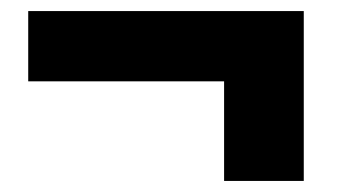

<svg xmlns="http://www.w3.org/2000/svg" viewBox="-20 -459 628 347"><path d="M529 -439H31V-312H385V-132H529Z"/></svg>

Font: Argentum Sans ExtraBold
Style: Regular
Weight: 800
Designer: Julieta Ulanovsky
Foundry: Julieta Ulanovsky
Version: Version 5.001;February 15, 2019;FontCreator 11.5.0.2425 64-b